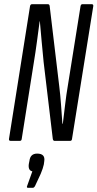

<svg xmlns="http://www.w3.org/2000/svg" viewBox="-20 -675 467 920"><path d="M31 0Q22 0 23 -9L124 -646Q126 -655 134 -655H209Q217 -655 218 -646L264 -261Q269 -221 272.5 -172.5Q276 -124 279 -82H281Q286 -122 292 -173Q298 -224 305 -264L366 -646Q368 -655 375 -655H419Q428 -655 427 -646L325 -9Q324 0 316 0H241Q235 0 233 -9L189 -378Q184 -425 179.5 -477.5Q175 -530 171 -573H170Q164 -528 157 -475.5Q150 -423 142 -375L84 -9Q83 0 75 0ZM115 225Q106 225 110 216L135 146Q114 142 118 111L121 96Q125 61 158 61Q198 61 192 98L190 113Q186 132 175 158L148 216Q143 225 137 225Z"/></svg>

Font: Sofia Sans Extra Condensed
Style: Italic
Weight: 400
Italic angle: -9°
Designer: Botio Nikoltchev, Ani Petrova
Foundry: lettersoup
Version: Version 4.101; ttfautohint (v1.8.4.7-5d5b)